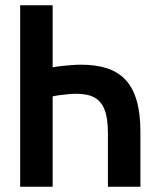

<svg xmlns="http://www.w3.org/2000/svg" viewBox="-20 -713 600 733"><path d="M57 0V-693H181V-456Q197 -459 215.5 -461Q234 -463 253 -464.5Q272 -466 290 -466Q346 -466 388 -452.5Q430 -439 458.5 -409Q487 -379 501.5 -330Q516 -281 516 -210V0H392V-204Q392 -261 379.5 -293.5Q367 -326 341 -340.5Q315 -355 272 -355Q258 -355 241.5 -353.5Q225 -352 209.5 -350Q194 -348 181 -345V0Z"/></svg>

Font: Ubuntu Sans Mono SemiBold
Style: Regular
Weight: 600
Monospace: yes
Designer: Dalton Maag Ltd
Foundry: Dalton Maag Ltd
Version: Version 1.006